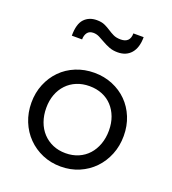

<svg xmlns="http://www.w3.org/2000/svg" viewBox="-127 -774 787 878"><g transform="rotate(20 266.5 -335.0)"><path d="M267 8Q219 8 178 -9.5Q137 -27 106.5 -58Q76 -89 59 -131Q42 -173 42 -222Q42 -270 59 -311.5Q76 -353 106 -383.5Q136 -414 177.5 -431Q219 -448 267 -448Q315 -448 356 -431Q397 -414 427 -384Q457 -354 474 -312.5Q491 -271 491 -222Q491 -173 474 -131Q457 -89 427 -58Q397 -27 356 -9.5Q315 8 267 8ZM267 -57Q301 -57 329 -69Q357 -81 377 -103Q397 -125 408 -155.5Q419 -186 419 -222Q419 -258 408 -287.5Q397 -317 377 -338.5Q357 -360 329 -371.5Q301 -383 267 -383Q233 -383 205 -371.5Q177 -360 156.5 -338.5Q136 -317 125 -287.5Q114 -258 114 -222Q114 -186 125 -155.5Q136 -125 156.5 -103Q177 -81 205 -69Q233 -57 267 -57ZM333 -572Q310 -572 292 -579Q274 -586 258.5 -595Q243 -604 229 -611Q215 -618 200 -618Q180 -618 170.5 -605Q161 -592 161 -572H111Q111 -629 134 -653.5Q157 -678 195 -678Q218 -678 233.5 -671Q249 -664 262.5 -655Q276 -646 290.5 -639Q305 -632 326 -632Q372 -632 372 -678H422Q422 -627 398.5 -599.5Q375 -572 333 -572Z"/></g></svg>

Font: Tilda Sans
Style: Regular
Weight: 400
Designer: ParaType Ltd
Foundry: ParaType Ltd
Version: Version 1.009